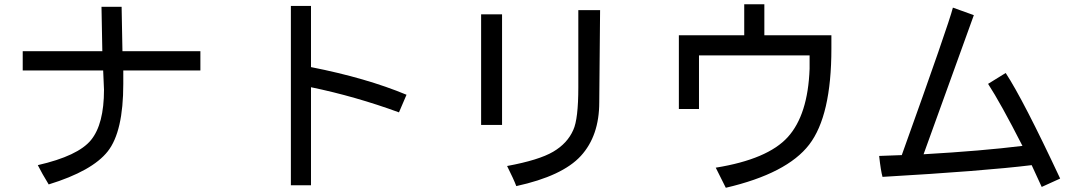

<svg xmlns="http://www.w3.org/2000/svg" viewBox="-20 -805 5040 895"><path d="M914.1 -476.6H554.7V-414.1Q554.7 -191.4 482.4 -99.6Q410.2 -7.8 207 54.7Q175.8 3.9 156.2 -35.2Q343.8 -78.1 404.3 -152.3Q464.8 -226.6 464.8 -386.7L460.9 -476.6H85.9V-566.4H457L453.1 -773.4H546.9L550.8 -566.4H914.1Z M1875 -363.3 1839.8 -281.2Q1636.7 -355.5 1429.7 -398.4V58.6H1335.9V-777.3H1429.7V-492.2Q1687.5 -441.4 1875 -363.3Z M2777.3 -757.8 2773.4 -328.1Q2773.4 -171.9 2687.5 -78.1Q2601.6 15.6 2386.7 62.5Q2375 31.2 2343.8 -31.2Q2492.2 -58.6 2558.6 -97.7Q2625 -136.7 2652.3 -199.2Q2675.8 -250 2675.8 -398.4V-757.8ZM2320.3 -222.7H2222.7V-738.3H2320.3Z M3855.5 -578.1Q3855.5 -265.6 3752 -130.9Q3648.4 3.9 3363.3 70.3L3316.4 -23.4Q3558.6 -62.5 3652.3 -166Q3746.1 -269.5 3753.9 -484.4V-546.9H3238.3V-296.9H3144.5V-640.6H3449.2V-785.2H3543V-640.6H3855.5Z M4921.9 27.3 4835.9 66.4 4789.1 -35.2Q4566.4 -7.8 4093.8 19.5Q4085.9 -7.8 4078.1 -78.1L4183.6 -82Q4402.3 -691.4 4421.9 -769.5L4519.5 -734.4L4285.2 -85.9Q4558.6 -101.6 4746.1 -125Q4644.5 -324.2 4585.9 -414.1L4668 -464.8Q4750 -339.8 4921.9 27.3Z"/></svg>

Font: WenQuanYi Micro Hei Mono
Style: Regular
Weight: 400
Foundry: Ascender Corporation
Version: Version 0.2.0-beta